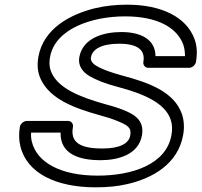

<svg xmlns="http://www.w3.org/2000/svg" viewBox="-20 -766 862 821"><path d="M515 -696C653 -696 736 -648 763 -577C769 -561 771 -543 771 -526H645C644 -600 579 -629 499 -629C425 -629 334 -605 319 -521C313 -486 332 -459 362 -441C391 -424 431 -408 485 -394C594 -365 686 -326 710 -254C716 -235 718 -214 713 -188C691 -63 545 -15 398 -15C238 -15 137 -72 116 -161C113 -173 112 -186 113 -199H239C237 -109 315 -81 410 -81C484 -81 572 -104 587 -187C599 -255 549 -279 507 -296C485 -305 458 -313 425 -322C322 -351 231 -388 201 -454C192 -473 189 -495 194 -522C215 -642 371 -696 515 -696ZM418 -131C319 -131 280 -159 292 -224C294 -235 286 -249 271 -249H95C84 -249 68 -239 65 -224C60 -194 61 -166 67 -141C95 -25 220 35 389 35C438 35 483 31 525 21C634 -4 741 -66 763 -188C769 -221 767 -251 758 -278C725 -374 615 -413 506 -442C454 -456 416 -470 393 -484C371 -497 367 -510 369 -521C375 -557 416 -579 490 -579C570 -579 602 -551 593 -501C591 -490 599 -476 614 -476H789C800 -476 815 -486 818 -501C824 -537 823 -571 811 -601C776 -693 671 -746 523 -746C475 -746 430 -741 387 -731C281 -705 165 -644 144 -522C138 -487 141 -456 154 -428C194 -341 301 -303 404 -274C437 -265 462 -257 481 -249C525 -231 543 -221 537 -187C531 -152 492 -131 418 -131Z"/></svg>

Font: Asimov
Style: XWidOuIt
Weight: 500
Designer: Google
Version: Version 2.000980; 2014